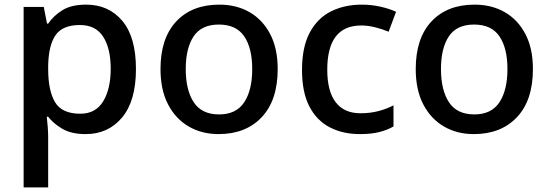

<svg xmlns="http://www.w3.org/2000/svg" viewBox="-20 -569 2373 829"><path d="M352 -549Q449 -549 508 -479Q567 -409 567 -271Q567 -133 507 -61.5Q447 10 350 10Q288 10 249 -13Q210 -36 188 -65H182Q184 -48 186 -22.5Q188 3 188 23V240H82V-539H169L183 -467H188Q211 -501 249.5 -525Q288 -549 352 -549ZM325 -461Q251 -461 220.5 -418Q190 -375 188 -287V-271Q188 -178 217.5 -128Q247 -78 327 -78Q393 -78 425.5 -131.5Q458 -185 458 -272Q458 -360 425.5 -410.5Q393 -461 325 -461Z M1179 -271Q1179 -136 1110 -63Q1041 10 924 10Q851 10 794.5 -23Q738 -56 705.5 -118.5Q673 -181 673 -271Q673 -404 741 -476.5Q809 -549 927 -549Q1001 -549 1057.5 -516.5Q1114 -484 1146.5 -422Q1179 -360 1179 -271ZM782 -271Q782 -180 816.5 -127.5Q851 -75 926 -75Q1000 -75 1034.5 -127.5Q1069 -180 1069 -271Q1069 -361 1034.5 -412Q1000 -463 925 -463Q850 -463 816 -412Q782 -361 782 -271Z M1534 10Q1460 10 1403.5 -19.5Q1347 -49 1315.5 -110Q1284 -171 1284 -267Q1284 -366 1317.5 -428.5Q1351 -491 1409.5 -520Q1468 -549 1542 -549Q1584 -549 1623.5 -540Q1663 -531 1690 -518L1658 -432Q1632 -443 1600.5 -451Q1569 -459 1540 -459Q1393 -459 1393 -268Q1393 -175 1429.5 -127.5Q1466 -80 1536 -80Q1579 -80 1614.5 -89.5Q1650 -99 1679 -114V-23Q1651 -7 1616.5 1.5Q1582 10 1534 10Z M2281 -271Q2281 -136 2212 -63Q2143 10 2026 10Q1953 10 1896.5 -23Q1840 -56 1807.5 -118.5Q1775 -181 1775 -271Q1775 -404 1843 -476.5Q1911 -549 2029 -549Q2103 -549 2159.5 -516.5Q2216 -484 2248.5 -422Q2281 -360 2281 -271ZM1884 -271Q1884 -180 1918.5 -127.5Q1953 -75 2028 -75Q2102 -75 2136.5 -127.5Q2171 -180 2171 -271Q2171 -361 2136.5 -412Q2102 -463 2027 -463Q1952 -463 1918 -412Q1884 -361 1884 -271Z"/></svg>

Font: Noto Sans Thai Looped Medium
Style: Regular
Weight: 500
Designer: Sasikarn Vongin, Ben Mitchell
Foundry: The Fontpad Ltd
Version: Version 1.001; ttfautohint (v1.8.4.7-5d5b)